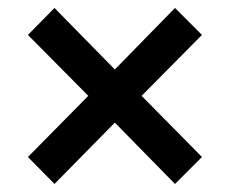

<svg xmlns="http://www.w3.org/2000/svg" viewBox="-20 -579 575 480"><path d="M116.2 -119.1 49.8 -186.5 200.7 -339.4 49.8 -491.7 116.2 -559.1 267.1 -405.3 417.5 -559.1 484.9 -491.7 334 -339.4 484.9 -186.5 417.5 -119.1 267.1 -272.5Z"/></svg>

Font: Akatab ExtraBold
Style: Regular
Weight: 800
Designer: SIL International
Foundry: SIL International
Version: Version 3.000